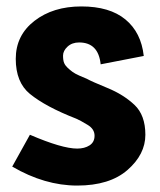

<svg xmlns="http://www.w3.org/2000/svg" viewBox="-20 -565 497 597"><path d="M427 -391 293 -365Q286 -433 226 -433Q204 -433 190 -420Q176 -407 176 -392Q176 -377 179.5 -369Q183 -361 190.5 -354Q198 -347 205.5 -341.5Q213 -336 226.5 -330Q240 -324 250 -320Q264 -312 314 -291.5Q364 -271 398 -239Q432 -207 432 -146Q432 -85 376.5 -36.5Q321 12 220 12Q119 12 18 -47L73 -146Q173 -103 220 -103Q243 -103 258.5 -113Q274 -123 274 -143Q274 -164 252 -177Q229 -191 217 -196Q122 -233 73 -273Q29 -309 29 -382Q29 -455 87 -500Q145 -545 233 -545Q321 -545 370 -504.5Q419 -464 427 -391Z"/></svg>

Font: Magra
Style: Bold
Weight: 600
Designer: Viviana Monsalve
Foundry: Viviana Monsalve
Version: Version 1.001